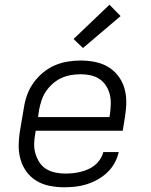

<svg xmlns="http://www.w3.org/2000/svg" viewBox="-20 -784 640 812"><path d="M251 8Q220 8 190 2Q160 -4 135.5 -18.5Q111 -33 93.5 -56Q76 -79 67.5 -107.5Q59 -136 59 -166.5Q59 -197 64 -228L81 -328Q85 -355 94.5 -382Q104 -409 121.5 -433.5Q139 -458 162 -477Q185 -496 211.5 -507.5Q238 -519 266 -523.5Q294 -528 321 -528Q352 -528 382 -522Q412 -516 436.5 -501.5Q461 -487 479 -464Q497 -441 505.5 -413Q514 -385 514 -354Q514 -323 509 -292L499 -231H131L129 -218Q125 -197 124.5 -175.5Q124 -154 130 -134Q136 -114 147 -97Q158 -80 175 -69.5Q192 -59 213 -54.5Q234 -50 256 -50Q272 -50 287.5 -51.5Q303 -53 319.5 -57Q336 -61 351.5 -67.5Q367 -74 380.5 -85Q394 -96 403.5 -110.5Q413 -125 417 -141H482Q477 -117 464.5 -94.5Q452 -72 433.5 -54.5Q415 -37 392.5 -24.5Q370 -12 346 -4.5Q322 3 298 5.5Q274 8 251 8ZM443 -289 445 -302Q448 -323 448.5 -344.5Q449 -366 444 -385.5Q439 -405 428 -422Q417 -439 400.5 -450Q384 -461 363.5 -465.5Q343 -470 322 -470Q301 -470 280 -466.5Q259 -463 239.5 -454Q220 -445 203 -430Q186 -415 174 -397Q162 -379 155.5 -359Q149 -339 145 -318L141 -289ZM331 -581 291 -619 443 -764 490 -716Z"/></svg>

Font: Iosevka Aile Light Oblique
Style: Regular
Weight: 300
Italic angle: -9°
Designer: Belleve Invis
Foundry: Belleve Invis
Version: Version 31.1.0; ttfautohint (v1.8.4)